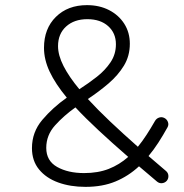

<svg xmlns="http://www.w3.org/2000/svg" viewBox="-20 -708 716 748"><path d="M104.5 -130.9Q104.5 -193.4 144.8 -241Q185.1 -288.6 240.2 -327.6Q195.8 -381.3 173.6 -428.5Q151.4 -475.6 151.4 -521.5Q151.4 -596.7 197.8 -642.3Q244.1 -688 318.8 -688Q367.2 -688 404.8 -668.7Q442.4 -649.4 464.1 -615.5Q485.8 -581.5 485.8 -537.6Q485.8 -490.2 462.9 -452.4Q439.9 -414.6 402.8 -382.8Q365.7 -351.1 322.3 -322.3Q360.4 -280.8 409.4 -234.4Q458.5 -188 517.1 -136.2Q534.7 -157.7 551 -182.9Q567.4 -208 583.5 -236.3Q589.4 -246.6 599.9 -250Q610.4 -253.4 620.1 -248.5Q629.9 -243.7 634 -233.2Q638.2 -222.7 632.8 -212.4Q615.2 -180.7 596.9 -152.3Q578.6 -124 558.6 -100.1Q575.2 -85.9 592 -71.5Q608.9 -57.1 626.5 -42Q635.3 -34.7 636 -23.4Q636.7 -12.2 629.9 -3.9Q622.6 4.4 611.6 5.6Q600.6 6.8 591.8 -0.5Q573.2 -16.1 555.9 -31Q538.6 -45.9 521.5 -60.1Q480.5 -22 429.9 -1Q379.4 20 313 20Q253.9 20 206.8 2.9Q159.7 -14.2 132.1 -47.9Q104.5 -81.5 104.5 -130.9ZM206.1 -528.3Q206.1 -492.7 227.5 -450.7Q249 -408.7 289.1 -360.4Q324.7 -383.3 357.2 -408.7Q389.6 -434.1 410.6 -465.3Q431.6 -496.6 431.6 -535.6Q431.6 -579.1 401.4 -606.2Q371.1 -633.3 320.3 -633.3Q269 -633.3 237.5 -604.7Q206.1 -576.2 206.1 -528.3ZM160.2 -131.8Q160.2 -81.5 202.6 -57.6Q245.1 -33.7 307.6 -33.7Q361.8 -33.7 403.6 -50Q445.3 -66.4 479.5 -96.7Q415.5 -152.3 364.3 -200Q313 -247.6 273.9 -289.6Q229 -257.8 194.6 -219.7Q160.2 -181.6 160.2 -131.8Z"/></svg>

Font: Mikhak-FD Light
Style: Regular
Weight: 300
Designer: Amin Abedi
Version: Version 3.2